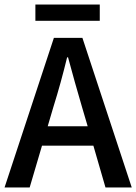

<svg xmlns="http://www.w3.org/2000/svg" viewBox="-21 -821 597 841"><path d="M416 -801H134V-730H416ZM441 0H556L340 -655H215L-1 0H109L163 -183H388ZM188 -268 213 -353C235 -423 255 -496 273 -570H277C297 -497 317 -423 338 -353L363 -268Z"/></svg>

Font: Cambridge Sans Medium
Style: Regular
Weight: 500
Version: Version 2.020;PS 002.020;hotconv 1.0.88;makeotf.lib2.5.64775